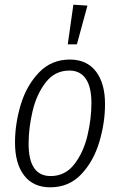

<svg xmlns="http://www.w3.org/2000/svg" viewBox="-20 -788 512 819"><path d="M44 -180Q44 -260 68.5 -341.5Q93 -423 146 -478.5Q199 -534 278 -534Q350 -534 389 -483.5Q428 -433 428 -344Q428 -264 403.5 -182Q379 -100 326.5 -44.5Q274 11 194 11Q122 11 83 -39.5Q44 -90 44 -180ZM370 -348Q370 -417 346 -452Q322 -487 276 -487Q214 -487 175 -436.5Q136 -386 119 -314Q102 -242 102 -175Q102 -37 196 -37Q258 -37 297 -87.5Q336 -138 353 -209.5Q370 -281 370 -348ZM293 -768 353 -764 308 -599H269Z"/></svg>

Font: Fira Sans Extra Condensed Light
Style: Italic
Weight: 300
Width: 3
Italic angle: -8°
Designer: Carrois Corporate & Edenspiekermann AG
Foundry: Carrois Corporate GbR & Edenspiekermann AG
Version: Version 4.203